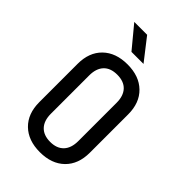

<svg xmlns="http://www.w3.org/2000/svg" viewBox="-280 -1050 1160 1160"><g transform="rotate(45 300.0 -470.0)"><path d="M300 10Q200 10 142 -46.5Q84 -103 84 -202V-529Q84 -627 142 -683.5Q200 -740 300 -740Q400 -740 458 -683.5Q516 -627 516 -529V-202Q516 -103 458 -46.5Q400 10 300 10ZM300 -78Q356 -78 386.5 -110Q417 -142 417 -202V-529Q417 -588 387 -620Q357 -652 300 -652Q243 -652 213 -620Q183 -588 183 -529V-202Q183 -142 213.5 -110Q244 -78 300 -78ZM263 -810 147 -950H257L366 -810Z"/></g></svg>

Font: Tiny Medium
Style: Regular
Weight: 500
Monospace: yes
Designer: Philipp Nurullin, Konstantin Bulenkov
Foundry: JetBrains
Version: Version 2.251; ttfautohint (v1.8.4.7-5d5b)